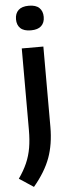

<svg xmlns="http://www.w3.org/2000/svg" viewBox="-85 -811 393 1076"><g transform="rotate(-5 111.0 -273.0)"><path d="M61 234 -19.5 181Q10 139 27.5 99Q45 59 52.8 14.2Q60.5 -30.5 60.5 -86.5V-545H182V-93Q182 4 154.5 79.8Q127 155.5 61 234ZM120.5 -641.5Q81 -641.5 61.8 -659.8Q42.5 -678 42.5 -710.5Q42.5 -743 61.8 -761.5Q81 -780 120.5 -780Q160 -780 179.2 -761.5Q198.5 -743 198.5 -710.5Q198.5 -678 179.2 -659.8Q160 -641.5 120.5 -641.5Z"/></g></svg>

Font: Encode Sans Semi Condensed SemiBold
Style: Regular
Weight: 600
Width: 4
Designer: Multiple Designers
Foundry: Impallari Type
Version: Version 3.000; ttfautohint (v1.8.3) -l 8 -r 50 -G 200 -x 14 